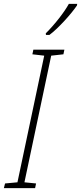

<svg xmlns="http://www.w3.org/2000/svg" viewBox="-77 -970 418 990"><path d="M159 -798 160 -790H178C223 -823 292 -900 320 -942L321 -950H278C255 -908 208 -847 159 -798ZM-57 0H104L109 -24L49 -30L187 -683L250 -690L255 -714H95L90 -690L151 -683L13 -30L-51 -24Z"/></svg>

Font: Noto Sans ExtraCondensed ExtraLight
Style: Italic
Weight: 200
Width: 2
Italic angle: -12°
Designer: Monotype Design Team
Foundry: Monotype Imaging Inc.
Version: Version 2.013